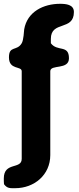

<svg xmlns="http://www.w3.org/2000/svg" viewBox="-34 -774 414 1008"><path d="M-13 193C4 216 19 214 46 214C145 214 230 145 230 40V-400C230 -438 328 -405 328 -468C328 -541 267 -501 233 -547V-570C233 -667 354 -610 354 -711C354 -751 311 -754 281 -754C195 -754 109 -713 93 -620C92 -612 90 -563 80 -547C55 -504 13 -536 13 -473C13 -405 80 -429 80 -400V60C80 117 -14 74 -14 163C-14 168 -14 189 -13 193Z"/></svg>

Font: Asimov Print
Style: C
Weight: 500
Designer: Google
Version: Version 2.000980: 2014